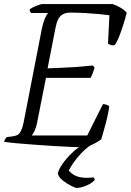

<svg xmlns="http://www.w3.org/2000/svg" viewBox="-27 -724 643 944"><path d="M391 0Q366 0 326 -1.5Q286 -3 238.5 -6Q191 -9 143.5 -12.5Q96 -16 56.5 -19.5Q17 -23 -7 -27Q-5 -35 -2 -39.5Q1 -44 6 -50L31 -53Q45 -55 56 -59Q67 -63 76 -80.5Q85 -98 92 -137L179 -584Q185 -612 193.5 -632.5Q202 -653 210 -660H126Q124 -662 121.5 -666Q119 -670 119 -678Q125 -683 137.5 -689Q150 -695 163 -699.5Q176 -704 181 -704H527Q550 -696 568.5 -684.5Q587 -673 596 -661Q588 -629 577.5 -597Q567 -565 557 -540Q547 -515 537 -503Q527 -499 517 -503Q507 -507 504 -509L511 -649Q491 -652 458.5 -655Q426 -658 389.5 -660Q353 -662 320 -662Q297 -662 282.5 -654Q268 -646 259.5 -630Q251 -614 246 -588L207 -388Q250 -390 280.5 -391Q311 -392 345 -394.5Q379 -397 430 -402L438 -391Q433 -375 428.5 -363Q424 -351 418 -341H199L155 -119Q151 -98 143.5 -82Q136 -66 129 -58H402L479 -212Q490 -212 499.5 -208Q509 -204 510 -200Q508 -181 501.5 -152.5Q495 -124 486.5 -94Q478 -64 471 -39Q462 -32 446 -23Q430 -14 414.5 -7.5Q399 -1 391 0ZM350 200Q344 200 323.5 190Q303 180 282.5 164Q262 148 257 129Q262 108 280.5 81.5Q299 55 326 29Q353 3 381 -14H424Q397 4 373.5 28.5Q350 53 334 76.5Q318 100 311 115Q334 141 365.5 147Q397 153 433 148Q436 152 437.5 154.5Q439 157 438 162Q422 179 395 189.5Q368 200 350 200Z"/></svg>

Font: Texturina 12pt Thin
Style: Italic
Weight: 250
Italic angle: -11°
Designer: Guillermo Torres Carreño
Foundry: Omnibus-Type
Version: Version 1.002